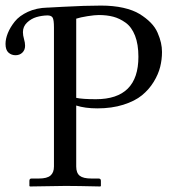

<svg xmlns="http://www.w3.org/2000/svg" viewBox="-20 -674 625 695"><path d="M255.9 -606.4V-319.8Q278.3 -314.9 327.1 -314.9Q481 -314.9 481 -468.3Q481 -513.7 468.8 -544.9Q456.5 -576.2 434.8 -591.8Q413.1 -607.4 389.9 -613.5Q366.7 -619.6 337.9 -619.6Q323.2 -619.6 296.9 -615.5Q270.5 -611.3 255.9 -606.4ZM175.3 -71.3V-574.7Q175.3 -602.5 170.4 -610.4Q165.5 -618.2 151.4 -618.2Q130.9 -617.7 111.8 -612.1Q92.8 -606.4 77.9 -592.3Q63 -578.1 63 -557.6Q63 -545.9 66.9 -532.7Q70.8 -519.5 70.8 -508.3Q70.8 -493.2 61 -483.6Q51.3 -474.1 36.1 -474.1Q21.5 -474.1 10.7 -483.6Q0 -493.2 0 -515.1Q0 -533.2 8.3 -554Q16.6 -574.7 33.2 -595.7Q49.8 -616.7 80.8 -631.1Q111.8 -645.5 151.9 -646.5Q153.3 -646.5 154.3 -646.5L208 -649.4Q288.6 -653.8 345.7 -653.8Q390.1 -653.8 426 -645.8Q461.9 -637.7 485.4 -623.3Q508.8 -608.9 525.4 -592Q542 -575.2 550.5 -555.4Q559.1 -535.6 562.7 -519Q566.4 -502.4 566.4 -485.8Q566.4 -458.5 559.8 -431.9Q553.2 -405.3 536.4 -377.7Q519.5 -350.1 493.9 -329.1Q468.3 -308.1 426.5 -294.9Q384.8 -281.7 332.5 -281.7Q288.1 -281.7 255.9 -292V-71.3Q255.9 -47.9 268.6 -37.8Q281.2 -27.8 310.5 -27.8H336.9Q345.2 -27.8 345.2 -19.5V-1L343.3 1Q256.3 -1 217.3 -1L88.4 1L86.4 -1V-19.5Q86.4 -27.8 94.2 -27.8H120.6Q150.4 -27.8 162.8 -38.6Q175.3 -49.3 175.3 -71.3Z"/></svg>

Font: Libertinage
Style: b
Weight: 400
Designer: OSP
Foundry: OSP
Version: Version 1.0; 2008; OFL relea